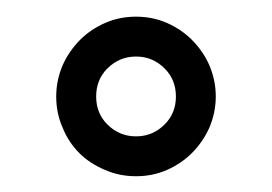

<svg xmlns="http://www.w3.org/2000/svg" viewBox="-20 -704 333 235"><path d="M244.1 -585.9Q244.1 -566.4 236.3 -547.9Q228.5 -530.3 214.8 -516.6Q202.1 -503.9 184.6 -496.1Q167 -488.3 146.5 -488.3Q126 -488.3 108.4 -496.1Q89.8 -503.9 77.1 -516.6Q63.5 -530.3 56.6 -547.9Q48.8 -565.4 48.8 -585.9Q48.8 -605.5 56.6 -624Q64.5 -641.6 78.1 -655.3Q90.8 -668 108.4 -675.8Q126 -683.6 146.5 -683.6Q167 -683.6 184.6 -675.8Q202.1 -668 214.8 -655.3Q228.5 -641.6 236.3 -624Q244.1 -605.5 244.1 -585.9ZM146.5 -634.8Q126 -634.8 111.3 -620.1Q97.7 -606.4 97.7 -585.9Q97.7 -565.4 111.3 -551.8Q126 -537.1 146.5 -537.1Q167 -537.1 181.6 -551.8Q195.3 -565.4 195.3 -585.9Q195.3 -606.4 181.6 -620.1Q167 -634.8 146.5 -634.8Z"/></svg>

Font: ZAANS 2018
Style: Regular
Weight: 400
Designer: Counter Creatives
Version: Version 1.0 - 24-01-18